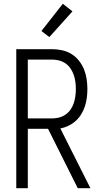

<svg xmlns="http://www.w3.org/2000/svg" viewBox="-20 -995 540 1015"><path d="M66 0V-735H257Q283 -735 309.5 -729Q336 -723 358.5 -709Q381 -695 397.5 -674Q414 -653 424 -628.5Q434 -604 438 -577.5Q442 -551 442 -524Q442 -501 439 -478Q436 -455 429 -433.5Q422 -412 410 -392Q398 -372 381 -356.5Q364 -341 342.5 -330.5Q321 -320 299 -316L458 0H391L234 -314H127V0ZM127 -369H257Q275 -369 293.5 -374Q312 -379 327.5 -390Q343 -401 353.5 -416.5Q364 -432 370 -450Q376 -468 378.5 -487Q381 -506 381 -524Q381 -543 378.5 -562Q376 -581 370 -598.5Q364 -616 353.5 -632Q343 -648 327.5 -659Q312 -670 293.5 -675Q275 -680 257 -680H127ZM241 -799 199 -831 312 -975 363 -935Z"/></svg>

Font: Iosevka SS18 Light
Style: Regular
Weight: 300
Monospace: yes
Designer: Belleve Invis
Foundry: Belleve Invis
Version: Version 25.1.1; ttfautohint (v1.8.4)